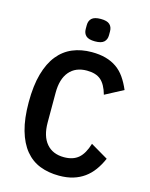

<svg xmlns="http://www.w3.org/2000/svg" viewBox="-133 -988 847 1084"><g transform="rotate(15 290.5 -446.0)"><path d="M319 12Q257 12 207 -7.5Q157 -27 121.5 -70Q86 -113 66.5 -181Q47 -249 47 -345Q47 -442 66.5 -511Q86 -580 121.5 -624Q157 -668 207 -689Q257 -710 319 -710Q365 -710 401 -700Q437 -690 465 -670.5Q493 -651 514 -621Q535 -591 552 -551L446 -495Q430 -552 401 -577Q372 -602 319 -602Q253 -602 216.5 -559Q180 -516 180 -436V-262Q180 -182 216.5 -139Q253 -96 319 -96Q372 -96 403.5 -123Q435 -150 453 -210L555 -150Q538 -111 516 -81Q494 -51 465.5 -30.5Q437 -10 401 1Q365 12 319 12ZM319 -773Q282 -773 266.5 -787.5Q251 -802 251 -827V-850Q251 -875 266.5 -889.5Q282 -904 319 -904Q356 -904 371.5 -889.5Q387 -875 387 -850V-827Q387 -802 371.5 -787.5Q356 -773 319 -773Z"/></g></svg>

Font: IBM Plex Sans Condensed SemiBold
Style: Regular
Weight: 600
Width: 3
Designer: Mike Abbink, Paul van der Laan, Pieter van Rosmalen
Foundry: Bold Monday
Version: Version 1.3